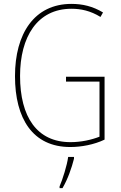

<svg xmlns="http://www.w3.org/2000/svg" viewBox="-20 -745 620 986"><path d="M319 -351V-326H491V-43C450 -27 397 -15 342 -15C170 -15 83 -144 83 -355C83 -555 171 -700 347 -700C395 -700 444 -690 496 -658L509 -681C456 -713 403 -725 347 -725C156 -725 57 -572 57 -354C57 -136 148 10 341 10C397 10 463 -2 517 -28V-351ZM360 70V61H330C325 102 301 178 286 212V221H301C328 175 348 118 360 70Z"/></svg>

Font: Noto Sans Hebrew Condensed Thin
Style: Regular
Weight: 100
Width: 3
Designer: Monotype Design Team
Foundry: Monotype Imaging Inc.
Version: Version 2.004